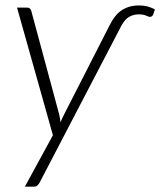

<svg xmlns="http://www.w3.org/2000/svg" viewBox="-20 -526 602 722"><path d="M129 160.5Q125.5 167 120.5 171.5Q115.5 176 107 176H73.5L179 -17.5L44 -497.5H82Q89 -497.5 92.8 -493.5Q96.5 -489.5 97.5 -485.5L202.5 -96Q204.5 -88.5 205.5 -81Q206.5 -73.5 207.5 -66Q211 -74 214.2 -81.5Q217.5 -89 221.5 -96.5L392.5 -431.5Q401 -448.5 411.2 -462.2Q421.5 -476 434.8 -485.5Q448 -495 464.8 -500.2Q481.5 -505.5 502.5 -505.5Q520.5 -505.5 533.8 -502Q547 -498.5 562.5 -491L556.5 -472.5Q554 -466 550.2 -464.2Q546.5 -462.5 543.5 -462.5Q539.5 -462.5 529.5 -467.2Q519.5 -472 501 -472Q483 -472 466.2 -463Q449.5 -454 435.5 -427.5Z"/></svg>

Font: Lato Light
Style: Italic
Weight: 300
Italic angle: -7°
Designer: Lukasz Dziedzic
Foundry: tyPoland Lukasz Dziedzic
Version: Version 2.007; 2014-02-27